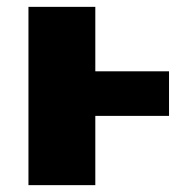

<svg xmlns="http://www.w3.org/2000/svg" viewBox="-20 -540 546 560"><path d="M473 -332V-202H258V0H63V-520H258V-332Z"/></svg>

Font: M PLUS 1p Black
Style: Regular
Weight: 900
Version: Version 1.061